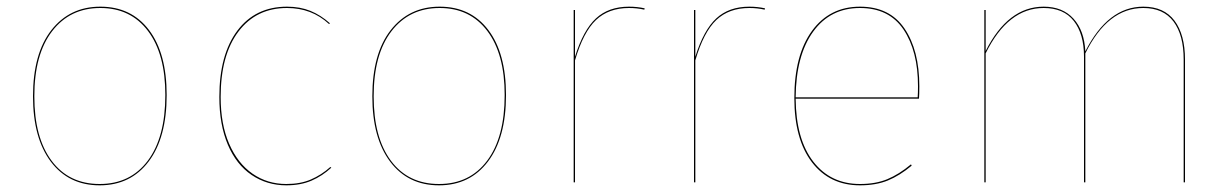

<svg xmlns="http://www.w3.org/2000/svg" viewBox="-20 -547 3694 576"><path d="M480 -262Q480 -134 426 -62.5Q372 9 279 9Q186 9 132.5 -62Q79 -133 79 -258Q79 -386 134 -456.5Q189 -527 281 -527Q374 -527 427 -457Q480 -387 480 -262ZM83 -258Q83 -134 135 -64.5Q187 5 279 5Q371 5 423.5 -65Q476 -135 476 -262Q476 -385 424 -454Q372 -523 281 -523Q190 -523 136.5 -453.5Q83 -384 83 -258Z M970 -477 967 -475Q915 -523 841 -523Q749 -523 695.5 -452.5Q642 -382 642 -256Q642 -174 667.5 -115.5Q693 -57 737.5 -26Q782 5 839 5Q881 5 912.5 -8.5Q944 -22 971 -46L974 -44Q947 -19 914.5 -5Q882 9 839 9Q781 9 735 -22Q689 -53 663.5 -113Q638 -173 638 -256Q638 -383 692 -455Q746 -527 841 -527Q880 -527 911 -514.5Q942 -502 970 -477Z M1498 -262Q1498 -134 1444 -62.5Q1390 9 1297 9Q1204 9 1150.5 -62Q1097 -133 1097 -258Q1097 -386 1152 -456.5Q1207 -527 1299 -527Q1392 -527 1445 -457Q1498 -387 1498 -262ZM1101 -258Q1101 -134 1153 -64.5Q1205 5 1297 5Q1389 5 1441.5 -65Q1494 -135 1494 -262Q1494 -385 1442 -454Q1390 -523 1299 -523Q1208 -523 1154.5 -453.5Q1101 -384 1101 -258Z M1914 -522 1913 -518Q1891 -523 1867 -523Q1806 -523 1768 -487Q1730 -451 1705 -366V0H1701V-517H1705V-377Q1730 -457 1768 -492Q1806 -527 1867 -527Q1892 -527 1914 -522Z M2275 -522 2274 -518Q2252 -523 2228 -523Q2167 -523 2129 -487Q2091 -451 2066 -366V0H2062V-517H2066V-377Q2091 -457 2129 -492Q2167 -527 2228 -527Q2253 -527 2275 -522Z M2737 -251H2367Q2368 -129 2420 -62Q2472 5 2560 5Q2607 5 2642 -9.5Q2677 -24 2713 -54L2715 -50Q2679 -20 2643.5 -5.5Q2608 9 2560 9Q2469 9 2416 -60Q2363 -129 2363 -253Q2363 -382 2416 -454.5Q2469 -527 2560 -527Q2649 -527 2693.5 -461.5Q2738 -396 2738 -288Q2738 -265 2737 -251ZM2734 -288Q2734 -394 2690.5 -458.5Q2647 -523 2560 -523Q2471 -523 2419.5 -452Q2368 -381 2367 -255H2733Q2734 -268 2734 -288Z M3535 -368V0H3531V-368Q3531 -442 3500.5 -482.5Q3470 -523 3410 -523Q3303 -523 3236 -387V0H3232V-377Q3232 -445 3201.5 -484Q3171 -523 3111 -523Q3004 -523 2937 -387V0H2933V-517H2937V-394Q3004 -527 3111 -527Q3168 -527 3200.5 -491Q3233 -455 3236 -393Q3304 -527 3410 -527Q3472 -527 3503.5 -485Q3535 -443 3535 -368Z"/></svg>

Font: FiraGO Four
Style: Regular
Weight: 100
Designer: bBox Type
Foundry: bBox Type GmbH
Version: Version 1.001